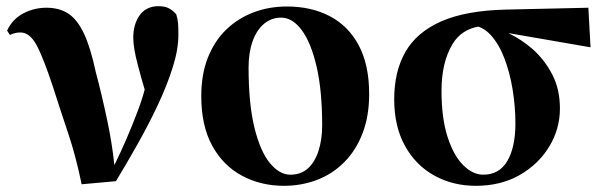

<svg xmlns="http://www.w3.org/2000/svg" viewBox="-20 -584 1953 621"><path d="M244 12Q226 -77 200 -154.5Q174 -232 151 -304Q120 -398 98 -438.5Q76 -479 46 -479Q28 -479 12 -471L3 -485Q20 -522 55 -540.5Q90 -559 130 -559Q172 -559 201 -540Q230 -521 251.5 -475.5Q273 -430 290 -350Q309 -279 327 -194Q342 -124 350 -50Q370 -91 387 -130Q407 -176 424 -221Q438 -257 448 -294Q435 -338 426 -373Q411 -429 411 -462Q411 -506 432 -535Q453 -564 493 -564Q512 -564 524.5 -558Q537 -552 550 -538Q555 -522 556 -507.5Q557 -493 557 -472Q557 -424 538.5 -365.5Q520 -307 490 -243.5Q460 -180 424.5 -117Q389 -54 355 2Z M898 17Q824 17 763 -15.5Q702 -48 666.5 -112.5Q631 -177 631 -273Q631 -344 652.5 -398Q674 -452 712 -488.5Q750 -525 800 -544Q850 -563 908 -563Q987 -563 1047 -531.5Q1107 -500 1140.5 -437Q1174 -374 1174 -280Q1174 -208 1152.5 -152.5Q1131 -97 1093 -59Q1055 -21 1005 -2Q955 17 898 17ZM919 -19Q953 -19 975.5 -39Q998 -59 1010 -95.5Q1022 -132 1022 -179Q1022 -291 1004 -368.5Q986 -446 956 -486.5Q926 -527 889 -527Q858 -527 834 -507Q810 -487 797 -450.5Q784 -414 784 -366Q784 -248 803 -171Q822 -94 853 -56.5Q884 -19 919 -19Z M1519 17Q1445 17 1385 -16Q1325 -49 1290 -112Q1255 -175 1255 -263Q1255 -353 1291.5 -416.5Q1328 -480 1407.5 -515Q1487 -550 1617 -553L1883 -559L1890 -431L1624 -477Q1666 -457 1703 -425Q1742 -390 1766.5 -342.5Q1791 -295 1791 -233Q1791 -167 1756.5 -110Q1722 -53 1661 -18Q1600 17 1519 17ZM1527 -498Q1472 -488 1444 -442Q1408 -383 1408 -290Q1408 -202 1427.5 -141.5Q1447 -81 1478 -50Q1509 -19 1543 -19Q1595 -19 1621 -63.5Q1647 -108 1647 -185Q1647 -239 1638 -294.5Q1629 -350 1611 -396.5Q1593 -443 1566 -472Q1548 -491 1527 -498Z"/></svg>

Font: Early Summer Mincho Heavy
Style: Regular
Weight: 900
Designer: GuiWonder
Version: Version 1.002